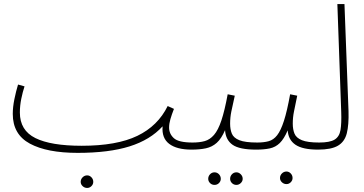

<svg xmlns="http://www.w3.org/2000/svg" viewBox="-20 -733 1793 947"><path d="M363 21Q212 21 127.5 -24.5Q43 -70 43 -171Q43 -205 51 -244Q59 -283 69 -316L101 -307Q92 -280 85 -246Q78 -212 78 -178Q78 -90 154.5 -52Q231 -14 383 -14Q556 -14 657.5 -63Q759 -112 807 -210L838 -196Q827 -168 820.5 -145.5Q814 -123 814 -104Q814 -73 837.5 -51.5Q861 -30 930 -30Q941 -30 945 -25Q949 -20 949 -13Q949 -6 943 -0.5Q937 5 925 5Q852 5 814.5 -23.5Q777 -52 782 -110Q721 -43 619 -11Q517 21 363 21ZM410 194Q397 194 387.5 185Q378 176 378 164Q378 151 387.5 141.5Q397 132 410 132Q422 132 431 141.5Q440 151 440 164Q440 176 431 185Q422 194 410 194Z M925 5 930 -30Q964 -30 989.5 -37Q1015 -44 1035.5 -67.5Q1056 -91 1072 -139Q1088 -187 1103 -268L1138 -261Q1127 -212 1121 -183Q1115 -154 1115 -123Q1115 -95 1123.5 -74Q1132 -53 1160.5 -41.5Q1189 -30 1249 -30Q1259 -30 1263 -25Q1267 -20 1267 -13Q1267 -6 1261.5 -0.5Q1256 5 1244 5Q1161 5 1127 -19Q1093 -43 1090 -91Q1072 -49 1049 -28.5Q1026 -8 995.5 -1.5Q965 5 925 5ZM1146 179Q1133 179 1124 170Q1115 161 1115 149Q1115 136 1124 126.5Q1133 117 1146 117Q1158 117 1167.5 126.5Q1177 136 1177 149Q1177 161 1167.5 170Q1158 179 1146 179ZM1038 179Q1025 179 1016 170Q1007 161 1007 149Q1007 136 1016 126.5Q1025 117 1038 117Q1051 117 1060 126.5Q1069 136 1069 149Q1069 161 1060 170Q1051 179 1038 179Z M1244 5 1249 -30Q1281 -30 1305 -36.5Q1329 -43 1347 -66Q1365 -89 1380.5 -137Q1396 -185 1411 -268L1446 -261Q1436 -212 1430 -183Q1424 -154 1424 -123Q1424 -95 1432.5 -74Q1441 -53 1469 -41.5Q1497 -30 1554 -30Q1564 -30 1568 -25Q1572 -20 1572 -13Q1572 -6 1566 -0.5Q1560 5 1549 5Q1473 5 1437.5 -19Q1402 -43 1399 -90Q1381 -48 1360 -27.5Q1339 -7 1310.5 -1Q1282 5 1244 5ZM1393 175Q1380 175 1370.5 166Q1361 157 1361 145Q1361 132 1370.5 122.5Q1380 113 1393 113Q1405 113 1414 122.5Q1423 132 1423 145Q1423 157 1414 166Q1405 175 1393 175Z M1549 5 1554 -30Q1607 -30 1630.5 -44.5Q1654 -59 1659.5 -92Q1665 -125 1663 -181L1644 -713H1679L1699 -185Q1701 -117 1690.5 -75.5Q1680 -34 1647 -14.5Q1614 5 1549 5Z"/></svg>

Font: Noto Sans Arabic UI SmCn XLt
Style: Regular
Weight: 200
Width: 4
Designer: Monotype Design Team, Nadine Chahine and Nizar Qandah
Foundry: Monotype Imaging Inc.
Version: Version 2.010; ttfautohint (v1.8.4.7-5d5b)